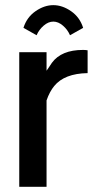

<svg xmlns="http://www.w3.org/2000/svg" viewBox="-20 -715 358 735"><path d="M298.3 -608.4 248 -580.1Q238.8 -601.6 220.9 -616.9Q203.1 -632.3 184.1 -632.3Q165 -632.3 147.2 -616.9Q129.4 -601.6 120.1 -580.1L69.8 -608.4Q82.5 -648.9 116 -672.1Q149.4 -695.3 184.1 -695.3Q218.8 -695.3 252.2 -672.1Q285.6 -648.9 298.3 -608.4ZM53.7 0V-515.1H158.2V-444.3Q160.2 -446.8 167 -457L178.7 -474.6Q214.8 -523.9 297.9 -523.9Q306.6 -523.9 315.4 -522.5V-435.1Q226.6 -433.6 187.5 -385.7Q169.9 -364.3 158.2 -330.6V0Z"/></svg>

Font: News Cycle
Style: Bold
Weight: 700
Version: Version 0.5.1